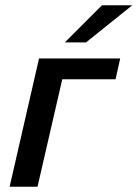

<svg xmlns="http://www.w3.org/2000/svg" viewBox="-20 -710 523 730"><path d="M226.6 -548.8 367.7 -689.9H482.9L307.1 -548.8ZM16.6 0 128.4 -487.8H437L419.4 -408.7H216.8L122.6 0Z"/></svg>

Font: HK Grotesk SemiBold Italic
Style: Regular
Weight: 600
Italic angle: -13°
Designer: Alfredo Marco Pradil and Stefan Peev
Foundry: Hanken Design Co.
Version: Version 1.000;PS 001.000;hotconv 1.0.88;makeotf.lib2.5.64775